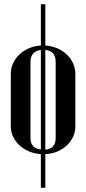

<svg xmlns="http://www.w3.org/2000/svg" viewBox="-20 -719 407 907"><path d="M194 -699V-504Q224 -502 250 -491Q276 -480 295 -462Q314 -444 325 -420Q336 -396 336 -369V-123Q336 -96 325 -72.5Q314 -49 295 -31.5Q276 -14 250 -3Q224 8 194 9V168H173V9Q143 7 117 -4Q91 -15 72 -32.5Q53 -50 42 -73Q31 -96 31 -123V-369Q31 -397 42 -420.5Q53 -444 72 -462Q91 -480 117 -491Q143 -502 173 -504V-699ZM194 -12Q243 -16 243 -67V-426Q243 -479 194 -483ZM173 -483Q124 -477 124 -426V-67Q124 -18 173 -13Z"/></svg>

Font: Moniqa Narrow Heading
Style: Bold
Weight: 700
Width: 4
Designer: Rajesh Rajput
Foundry: Rajesh Rajput
Version: Version 1.000